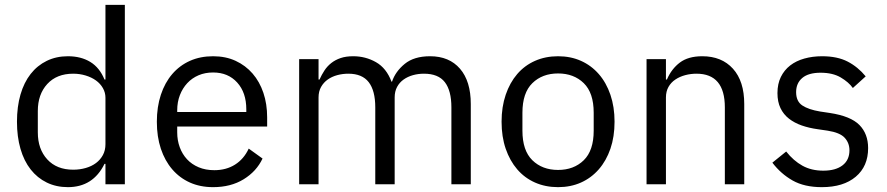

<svg xmlns="http://www.w3.org/2000/svg" viewBox="-20 -760 3657 792"><path d="M415 -84H411Q364 12 260 12Q212 12 173 -7Q134 -26 106.5 -61Q79 -96 64.5 -146Q50 -196 50 -258Q50 -320 64.5 -370Q79 -420 106.5 -455Q134 -490 173 -509Q212 -528 260 -528Q314 -528 352.5 -504.5Q391 -481 411 -432H415V-740H495V0H415ZM282 -60Q309 -60 333.5 -67Q358 -74 376 -87.5Q394 -101 404.5 -120.5Q415 -140 415 -165V-357Q415 -378 404.5 -396.5Q394 -415 376 -428Q358 -441 333.5 -448.5Q309 -456 282 -456Q214 -456 175 -413.5Q136 -371 136 -302V-214Q136 -145 175 -102.5Q214 -60 282 -60Z M859 12Q806 12 763.5 -7Q721 -26 690.5 -61.5Q660 -97 643.5 -146.5Q627 -196 627 -258Q627 -319 643.5 -369Q660 -419 690.5 -454.5Q721 -490 763.5 -509Q806 -528 859 -528Q911 -528 952 -509Q993 -490 1022 -456.5Q1051 -423 1066.5 -377Q1082 -331 1082 -276V-238H711V-214Q711 -181 721.5 -152.5Q732 -124 751.5 -103Q771 -82 799.5 -70Q828 -58 864 -58Q913 -58 949.5 -81Q986 -104 1006 -147L1063 -106Q1038 -53 985 -20.5Q932 12 859 12ZM859 -461Q826 -461 799 -449.5Q772 -438 752.5 -417Q733 -396 722 -367.5Q711 -339 711 -305V-298H996V-309Q996 -378 958.5 -419.5Q921 -461 859 -461Z M1214 0V-516H1294V-432H1298Q1307 -452 1318.5 -469.5Q1330 -487 1346.5 -500Q1363 -513 1385 -520.5Q1407 -528 1437 -528Q1488 -528 1531 -503.5Q1574 -479 1595 -423H1597Q1611 -465 1649.5 -496.5Q1688 -528 1754 -528Q1833 -528 1877.5 -476.5Q1922 -425 1922 -331V0H1842V-317Q1842 -386 1815 -421Q1788 -456 1729 -456Q1705 -456 1683.5 -450Q1662 -444 1645 -432Q1628 -420 1618 -401.5Q1608 -383 1608 -358V0H1528V-317Q1528 -386 1501 -421Q1474 -456 1417 -456Q1393 -456 1371 -450Q1349 -444 1332 -432Q1315 -420 1304.5 -401.5Q1294 -383 1294 -358V0Z M2282 12Q2230 12 2187 -7Q2144 -26 2113.5 -61.5Q2083 -97 2066 -146.5Q2049 -196 2049 -258Q2049 -319 2066 -369Q2083 -419 2113.5 -454.5Q2144 -490 2187 -509Q2230 -528 2282 -528Q2334 -528 2376.5 -509Q2419 -490 2450 -454.5Q2481 -419 2498 -369Q2515 -319 2515 -258Q2515 -196 2498 -146.5Q2481 -97 2450 -61.5Q2419 -26 2376.5 -7Q2334 12 2282 12ZM2282 -59Q2347 -59 2388 -99Q2429 -139 2429 -221V-295Q2429 -377 2388 -417Q2347 -457 2282 -457Q2217 -457 2176 -417Q2135 -377 2135 -295V-221Q2135 -139 2176 -99Q2217 -59 2282 -59Z M2647 0V-516H2727V-432H2731Q2750 -476 2784.5 -502Q2819 -528 2877 -528Q2957 -528 3003.5 -476.5Q3050 -425 3050 -331V0H2970V-317Q2970 -456 2853 -456Q2829 -456 2806.5 -450Q2784 -444 2766 -432Q2748 -420 2737.5 -401.5Q2727 -383 2727 -358V0Z M3370 12Q3298 12 3249.5 -15.5Q3201 -43 3166 -89L3223 -135Q3253 -97 3290 -76.5Q3327 -56 3376 -56Q3427 -56 3455.5 -78Q3484 -100 3484 -140Q3484 -170 3464.5 -191.5Q3445 -213 3394 -221L3353 -227Q3317 -232 3287 -242.5Q3257 -253 3234.5 -270.5Q3212 -288 3199.5 -314Q3187 -340 3187 -376Q3187 -414 3201 -442.5Q3215 -471 3239.5 -490Q3264 -509 3298 -518.5Q3332 -528 3371 -528Q3434 -528 3476.5 -506Q3519 -484 3551 -445L3498 -397Q3481 -421 3448 -440.5Q3415 -460 3365 -460Q3315 -460 3289.5 -438.5Q3264 -417 3264 -380Q3264 -342 3289.5 -325Q3315 -308 3363 -300L3403 -294Q3489 -281 3525 -244.5Q3561 -208 3561 -149Q3561 -74 3510 -31Q3459 12 3370 12Z"/></svg>

Font: IBM Plex Sans Hebrew
Style: Regular
Weight: 400
Designer: Mike Abbink, Paul van der Laan, Pieter van Rosmalen, Yanek Iontef
Foundry: Bold Monday
Version: Version 1.2